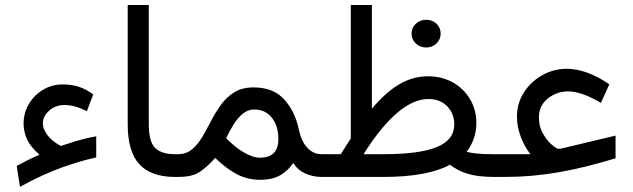

<svg xmlns="http://www.w3.org/2000/svg" viewBox="-20 -692 2476 751"><path d="M147.5 -209Q147.5 -189.5 164.3 -165.3Q181.2 -141.1 217.8 -121.1Q250.5 -131.8 272.9 -138.7Q295.4 -145.5 314.7 -150.1Q334 -154.8 356.4 -158.7V-76.2Q295.9 -63 223.9 -37.6Q151.9 -12.2 58.1 38.6L45.4 -43Q70.3 -56.2 86.4 -64.5Q102.5 -72.8 134.3 -86.9Q98.6 -118.7 85.4 -147.7Q72.3 -176.8 72.3 -208.5Q72.3 -250 92.8 -284.9Q113.3 -319.8 148.2 -340.8Q183.1 -361.8 225.1 -361.8Q258.8 -361.8 287.1 -353Q315.4 -344.2 344.7 -322.8L319.8 -257.3Q293 -270.5 272.2 -275.9Q251.5 -281.2 231.4 -281.2Q196.8 -281.2 172.1 -259Q147.5 -236.8 147.5 -209Z M479.5 -672.4H562V-205.6Q562 -136.7 587.4 -112.8Q612.8 -88.9 664.1 -88.9H676.3V0H664.1Q570.8 0 525.1 -49.6Q479.5 -99.1 479.5 -206.1Z M678.2 0H656.7V-88.9H675.8Q708.5 -88.9 731 -107.7Q753.4 -126.5 771 -156.2Q788.6 -186 805.9 -219.5Q823.2 -252.9 844.7 -282.7Q866.2 -312.5 896.7 -331.3Q927.2 -350.1 972.2 -350.1Q1048.8 -350.1 1091.3 -303.5Q1133.8 -256.8 1148.4 -187.5Q1158.2 -139.6 1181.9 -114.3Q1205.6 -88.9 1236.8 -88.9H1249.5V0H1236.3Q1205.1 0 1175.3 -12.9Q1145.5 -25.9 1127 -54.2Q1106.4 -24.4 1076.2 -6.6Q1045.9 11.2 997.6 11.2Q948.7 11.2 907.5 -10Q866.2 -31.2 821.8 -74.2Q790 -38.6 760.7 -19.3Q731.4 0 678.2 0ZM974.1 -263.7Q949.7 -263.7 929.7 -247.3Q909.7 -231 893.6 -205.1Q877.4 -179.2 864.7 -151.4Q880.9 -134.8 897 -121.6Q913.1 -108.4 928.2 -99.1Q967.3 -75.2 996.6 -75.2Q1068.8 -75.2 1068.8 -147.9Q1068.8 -198.7 1043.7 -231.2Q1018.6 -263.7 974.1 -263.7Z M1589.8 -560.5Q1589.8 -583.5 1606.4 -599.1Q1623 -614.7 1647 -614.7Q1670.9 -614.7 1687.3 -599.1Q1703.6 -583.5 1703.6 -560.5Q1703.6 -537.6 1687.3 -522Q1670.9 -506.3 1647 -506.3Q1623 -506.3 1606.4 -522Q1589.8 -537.6 1589.8 -560.5ZM1653.8 -393.6Q1709 -393.6 1751.7 -369.4Q1794.4 -345.2 1818.8 -303.7Q1843.3 -262.2 1843.3 -210Q1842.8 -147.5 1805.2 -98.1Q1818.8 -94.7 1842 -91.8Q1865.2 -88.9 1909.7 -88.9H1924.3V0H1910.2Q1848.1 0 1807.9 -12.7Q1767.6 -25.4 1740.2 -47.9Q1700.2 -25.4 1634.8 -12.7Q1569.3 0 1482.9 0H1230V-88.9H1313Q1322.3 -104.5 1332.5 -119.9Q1342.8 -135.3 1352.1 -150.4V-672.4H1434.6V-266.6Q1487.3 -330.1 1540.8 -361.8Q1594.2 -393.6 1653.8 -393.6ZM1655.8 -304.7Q1538.6 -304.7 1401.9 -88.9H1481Q1620.1 -88.9 1688.5 -116.7Q1756.8 -144.5 1756.8 -205.1Q1756.8 -248 1729 -276.4Q1701.2 -304.7 1655.8 -304.7Z M2054.7 -88.9Q2032.7 -116.2 2017.3 -156Q2002 -195.8 2002 -235.8Q2002 -288.1 2029.3 -330.6Q2056.6 -373 2101.1 -397.9Q2145.5 -422.9 2196.8 -422.9Q2274.4 -422.9 2363.3 -362.3L2330.6 -289.6Q2254.4 -334.5 2202.1 -334.5Q2157.2 -334.5 2122.6 -306.6Q2087.9 -278.8 2087.9 -232.4Q2087.9 -196.3 2104.2 -168.5Q2120.6 -140.6 2139.2 -125.2Q2157.7 -109.9 2164.1 -109.9Q2172.9 -109.9 2181.2 -112.3L2387.7 -161.6V-72.8Q2266.1 -35.6 2162.8 -17.8Q2059.6 0 1958 0H1904.8V-88.9Z"/></svg>

Font: Vazirmatn RD FD
Style: Regular
Weight: 400
Designer: Saber Rastikerdar
Foundry: Saber Rastikerdar
Version: Version 33.003